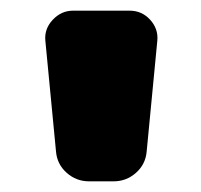

<svg xmlns="http://www.w3.org/2000/svg" viewBox="-20 -790 376 360"><path d="M223 -770Q246 -770 261.5 -753Q277 -736 275 -714L255 -506Q253 -482 235 -466Q217 -450 193 -450H147Q123 -450 105 -466Q87 -482 85 -506L65 -714Q63 -736 79 -753Q95 -770 117 -770Z"/></svg>

Font: Rounded Mplus 1c Black
Style: Regular
Weight: 900
Version: Version 1.059.20150529